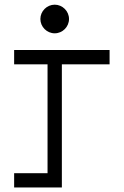

<svg xmlns="http://www.w3.org/2000/svg" viewBox="-20 -635 540 838"><path d="M187.5 -354.2V120.8H41.7V183.3H250V-354.2H458.3V-416.7H41.7V-354.2ZM156.2 -552.1C156.2 -517.9 184.6 -489.6 218.8 -489.6C252.9 -489.6 281.2 -517.9 281.2 -552.1C281.2 -586.2 252.9 -614.6 218.8 -614.6C184.6 -614.6 156.2 -586.2 156.2 -552.1Z"/></svg>

Font: Amy Mono
Style: Regular
Weight: 400
Monospace: yes
Version: Version 001.000